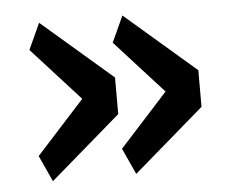

<svg xmlns="http://www.w3.org/2000/svg" viewBox="-39 -535 610 512"><g transform="rotate(-5 266.0 -279.0)"><path d="M83 -67 51 -137 180 -279 51 -421 83 -491 272 -328V-230ZM306 -67 274 -137 403 -279 274 -421 306 -491 495 -328V-230Z"/></g></svg>

Font: IBM Plex Sans Medm
Style: Regular
Weight: 500
Designer: Mike Abbink, Paul van der Laan, Pieter van Rosmalen
Foundry: Bold Monday
Version: Version 3.005